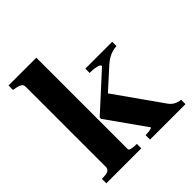

<svg xmlns="http://www.w3.org/2000/svg" viewBox="-199 -895 1041 1041"><g transform="rotate(-45 321.0 -375.0)"><path d="M633 0H361V-34H363Q371 -34 382 -35Q393 -36 402 -38.5Q411 -41 411 -44L253 -267V-278L459 -466Q459 -474 449.5 -478Q440 -482 425.5 -484.5Q411 -487 396 -487H385V-520H591V-487H590Q576 -487 560 -482.5Q544 -478 527.5 -469Q511 -460 494 -445L346 -311L368 -351L568 -68Q577 -56 588.5 -48.5Q600 -41 612 -37.5Q624 -34 632 -34H633ZM239 -750V-49Q239 -43 246.5 -40Q254 -37 266.5 -35.5Q279 -34 293 -34H294V0H26V-34H27Q44 -34 57.5 -36Q71 -38 79 -45Q87 -52 87 -64V-678Q87 -690 81.5 -696.5Q76 -703 65 -707Q54 -711 36 -714L26 -716V-750Z"/></g></svg>

Font: Roboto Serif 144pt SemiBold
Style: Regular
Weight: 600
Version: Version 1.008